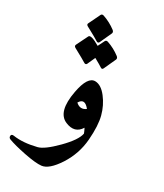

<svg xmlns="http://www.w3.org/2000/svg" viewBox="-272 -725 888 1042"><g transform="rotate(30 172.5 -204.0)"><path d="M231.4 -156.7Q194.3 -203.6 168.9 -161.1Q199.2 -132.8 231.4 -156.7ZM128.4 -204.1Q148.4 -311 196.3 -309.6Q232.9 -308.6 267.1 -264.4Q301.3 -220.2 315.9 -164.8Q330.6 -109.4 323.5 -18.1Q316.4 73.2 266.1 151.4Q215.8 228.5 171.4 233.4Q137.2 237.3 63.5 222.7Q-7.3 208.5 -44.9 194.3Q-57.1 189.9 -56.2 177.5Q-55.2 165 -39.1 167.5Q21.5 176.8 102.5 156.7Q140.6 147.5 208.5 78.9Q276.4 10.3 284.2 -32.7Q280.3 -43.9 271 -62Q237.8 -8.3 173.8 -35.2Q102.1 -64.9 128.4 -204.1ZM40.5 -636.2Q44.9 -644.5 56.6 -641.1Q100.1 -626.5 137.7 -598.1Q147.5 -589.8 144 -580.1L109.4 -504.4Q103.5 -494.1 91.8 -502.2Q80.1 -510.3 11.2 -547.4Q0 -553.7 5.4 -563.5ZM131.3 -524.4Q135.7 -532.7 147.5 -529.3Q190.9 -514.6 228 -486.3Q237.8 -478 234.4 -468.3L199.7 -392.6Q194.3 -381.8 183.6 -389.4Q172.9 -397 132.3 -419.4L109.9 -369.6Q104 -359.4 92 -367.4Q80.1 -375.5 11.7 -412.6Q0.5 -418.9 5.4 -429.2L41 -501.5Q49.8 -518.1 110.4 -482.4Z"/></g></svg>

Font: Amiri
Style: Bold Slanted
Weight: 700
Italic angle: 9°
Designer: Khaled Hosny
Version: Version 000.107